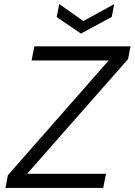

<svg xmlns="http://www.w3.org/2000/svg" viewBox="-20 -929 665 949"><path d="M613 -637 114 -70H504L490 0H7L19 -63L517 -630H136L150 -700H625ZM545 -909 532 -845 380 -763 260 -845 273 -909 392 -825Z"/></svg>

Font: Albert Sans
Style: Italic
Weight: 400
Italic angle: -11.25°
Designer: Andreas Rasmussen
Foundry: a.Foundry
Version: Version 1.025